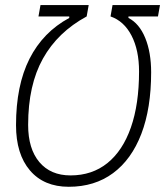

<svg xmlns="http://www.w3.org/2000/svg" viewBox="-20 -713 639 743"><path d="M136.7 -693.4H323.2L315.4 -649.4Q203.6 -588.9 146.2 -486.3Q88.9 -383.8 88.9 -229.5Q88.9 -137.2 132.3 -85.7Q175.8 -34.2 252.9 -34.2Q336.4 -34.2 395.8 -82Q455.1 -129.9 486.6 -220Q518.1 -310.1 518.1 -436.5Q518.1 -519 489 -575.2Q460 -631.3 407.7 -649.4L415.5 -693.4H599.1L591.3 -649.4H477.1V-643.6Q519 -622.1 542 -566.2Q564.9 -510.3 564.9 -433.1Q564.9 -293.9 526.9 -194.8Q488.8 -95.7 417.5 -43Q346.2 9.8 246.1 9.8Q149.9 9.8 95.9 -53.5Q42 -116.7 42 -228.5Q42 -382.3 94.2 -485.6Q146.5 -588.9 248 -643.6V-649.4H128.9Z"/></svg>

Font: Cascadia Mono NF ExtraLight
Style: Italic
Weight: 200
Italic angle: -10°
Monospace: yes
Designer: Aaron Bell
Foundry: Saja Typeworks
Version: Version 2404.023; ttfautohint (v1.8.4)